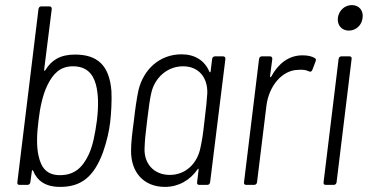

<svg xmlns="http://www.w3.org/2000/svg" viewBox="-20 -725 1443 753"><path d="M417 -368C409 -469 362 -511 274 -511C215 -511 181 -488 158 -450C156 -446 153 -447 153 -451L183 -690C183 -696 180 -700 174 -700H142C136 -700 132 -696 131 -690L48 -10C47 -4 50 0 56 0H88C94 0 98 -4 99 -10L105 -54C105 -58 108 -59 110 -55C126 -16 158 8 216 8C297 8 348 -30 384 -128C399 -171 408 -211 412 -245C416 -278 419 -330 417 -368ZM327 -117C303 -67 271 -38 215 -38C164 -38 141 -67 131 -115C123 -150 124 -198 131 -252C137 -305 148 -354 166 -391C188 -436 216 -465 266 -465C317 -465 344 -438 356 -394C366 -357 367 -308 360 -252C353 -200 344 -152 327 -117Z M812 -494 806 -445C806 -441 803 -440 801 -444C783 -487 745 -512 692 -512C607 -512 543 -454 523 -371C516 -338 510 -296 505 -251C499 -207 494 -166 494 -135C493 -50 543 8 627 8C680 8 725 -18 755 -61C757 -65 759 -64 759 -60L753 -10C752 -4 755 0 761 0H793C799 0 803 -4 804 -10L864 -494C864 -500 861 -504 855 -504H823C817 -504 813 -500 812 -494ZM766 -145C754 -85 709 -39 646 -39C584 -39 544 -83 547 -144C548 -173 550 -196 557 -252C564 -308 567 -332 573 -359C586 -420 636 -465 698 -465C760 -465 795 -420 793 -359C791 -331 789 -307 782 -251C776 -196 772 -172 766 -145Z M1166 -508C1112 -508 1071 -475 1044 -425C1042 -421 1039 -422 1039 -426L1048 -494C1048 -500 1045 -504 1039 -504H1007C1001 -504 997 -500 996 -494L937 -10C936 -4 939 0 945 0H977C983 0 987 -4 988 -10L1025 -311C1035 -389 1087 -450 1149 -451C1168 -453 1182 -450 1192 -445C1198 -442 1203 -445 1205 -451L1218 -485C1220 -490 1219 -495 1215 -497C1203 -504 1189 -508 1166 -508Z M1348 -605C1376 -605 1399 -626 1402 -655C1406 -684 1388 -705 1360 -705C1332 -705 1309 -684 1305 -655C1302 -626 1320 -605 1348 -605ZM1257 0H1289C1295 0 1299 -4 1300 -10L1359 -494C1360 -500 1357 -504 1351 -504H1319C1313 -504 1309 -500 1308 -494L1249 -10C1248 -4 1251 0 1257 0Z"/></svg>

Font: Barlow Semi Condensed Light
Style: Italic
Weight: 300
Width: 4
Italic angle: -7°
Designer: Jeremy Tribby
Foundry: Tribby Type
Version: Version 1.422;hotconv 1.0.109;makeotfexe 2.5.65596